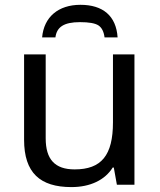

<svg xmlns="http://www.w3.org/2000/svg" viewBox="-20 -760 658 790"><path d="M311 -740.2C219.7 -740.2 160.6 -689.9 153.3 -606H208C213.4 -648.4 242.2 -668.9 309.1 -668.9C345.7 -668.9 371.1 -664.6 385.3 -655.3C398.9 -646 407.2 -629.9 410.2 -606H463.9C458 -695.3 402.8 -740.2 311 -740.2ZM79.1 -536.1V-185.1C79.1 -48.8 145 9.8 273.9 9.8C351.6 9.8 412.1 -19.5 443.8 -70.8H448.2L460.9 0H533.2V-536.1H444.8V-256.8C444.8 -120.6 397 -63 287.1 -63C205.6 -63 168 -104.5 168 -190.9V-536.1Z"/></svg>

Font: Noto Reveo Sans
Style: Regular
Weight: 400
Designer: Monotype Design team
Foundry: Monotype Imaging Inc.
Version: Version 1.04